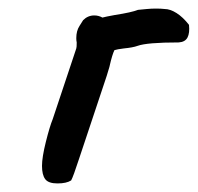

<svg xmlns="http://www.w3.org/2000/svg" viewBox="-20 -414 462 448"><path d="M78 -27Q78 -47 87 -83Q96 -119 103 -136L158 -301Q159 -303 159 -315Q158 -319 158 -325Q158 -342 165.5 -353.5Q173 -365 174 -367Q185 -378 200 -378Q210 -378 219 -373Q226 -375 248 -379Q287 -385 302 -391Q313 -392 323 -393Q333 -394 344 -394Q356 -394 364 -393Q377 -393 392 -383.5Q407 -374 421 -356Q423 -337 417.5 -326.5Q412 -316 397 -315Q323 -315 301 -307Q290 -303 269 -301Q253 -299 247 -297Q242 -287 236 -261Q237 -263 229 -237L186 -108Q178 -85 164.5 -43.5Q151 -2 146 7Q135 14 114 14Q93 14 85.5 4Q78 -6 78 -27Z"/></svg>

Font: Caveat
Style: Bold
Weight: 700
Designer: Pablo Impallari
Foundry: Pablo Impallari
Version: Version 1.500; ttfautohint (v1.6)